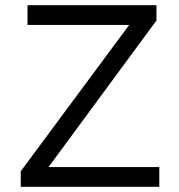

<svg xmlns="http://www.w3.org/2000/svg" viewBox="-20 -720 688 740"><path d="M60 0V-60L478 -624H86V-700H583V-641L167 -76H594V0Z"/></svg>

Font: Lexend Deca Light
Style: Regular
Weight: 300
Designer: Bonnie Shaver-Troup, Thomas Jockin
Foundry: Lexend
Version: Version 1.008; ttfautohint (v1.8.4.7-5d5b)